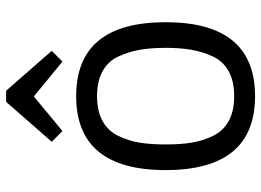

<svg xmlns="http://www.w3.org/2000/svg" viewBox="-136 -726 875 644"><g transform="rotate(-90 302.0 -403.5)"><path d="M218.5 -74.5Q252 -56 302 -56Q352 -56 385.5 -74.5Q419 -93 435 -127.5Q451 -162 457.5 -199.5Q464 -237 464 -286Q464 -335 457.5 -372.5Q451 -410 435 -444.5Q419 -479 385.5 -497.5Q352 -516 302 -516Q252 -516 218.5 -497.5Q185 -479 168.5 -444.5Q152 -410 146 -373Q140 -336 140 -286Q140 -236 146 -199Q152 -162 168.5 -127.5Q185 -93 218.5 -74.5ZM550 -286Q550 14 302 14Q54 14 54 -286Q54 -586 302 -586Q550 -586 550 -286ZM185 -632 149 -668 283 -821H320L454 -668L418 -632L301 -728Z"/></g></svg>

Font: Sintony
Style: Regular
Weight: 400
Version: Version 001.001